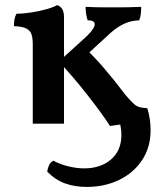

<svg xmlns="http://www.w3.org/2000/svg" viewBox="-20 -487 627 756"><path d="M321 249Q275 249 237 235.5Q199 222 166 189Q167 178 172.5 165Q178 152 190 146Q222 162 253.5 169Q285 176 311 176Q376 176 417 141Q458 106 458 44Q458 15 448 -17L487 1Q468 2 449.5 4Q431 6 413 9Q400 -12 377 -43.5Q354 -75 325.5 -111.5Q297 -148 267 -183Q237 -218 212 -245L298 -323Q329 -350 341 -366Q353 -382 353 -391Q353 -399 346.5 -403Q340 -407 325 -407Q321 -421 319 -433.5Q317 -446 317 -460Q336 -459 357.5 -458.5Q379 -458 401 -458Q423 -458 442 -458Q463 -458 487.5 -458.5Q512 -459 536 -460Q536 -446 534.5 -432.5Q533 -419 528 -407Q505 -406 486 -400Q467 -394 447 -381.5Q427 -369 403 -346L308 -259L305 -307Q348 -267 388 -220.5Q428 -174 476 -111Q495 -89 506.5 -78.5Q518 -68 530 -65Q542 -62 560 -61Q567 -38 570 -16.5Q573 5 573 25Q573 93 539.5 143.5Q506 194 449 221.5Q392 249 321 249ZM109 0V-313Q109 -337 104 -352Q99 -367 83 -375Q67 -383 35 -384Q35 -398 37 -410.5Q39 -423 45 -433Q71 -433 103.5 -438Q136 -443 164 -451Q192 -459 205 -467Q217 -463 224.5 -452Q232 -441 232 -419V0Z"/></svg>

Font: Vollkorn SemiBold
Style: Regular
Weight: 600
Designer: Friedrich Althausen
Foundry: Friedrich Althausen
Version: Version 5.000